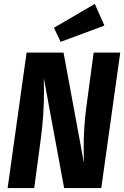

<svg xmlns="http://www.w3.org/2000/svg" viewBox="-20 -962 635 982"><path d="M498 0H308L204 -563Q205 -540 205 -494Q205 -375 189 -254L155 0H19L116 -693H305L409 -130Q408 -160 408 -214Q408 -310 421 -410L459 -693H595ZM465 -942 514 -831 290 -748 256 -820Z"/></svg>

Font: Fira Sans Condensed
Style: Bold Italic
Weight: 700
Width: 3
Italic angle: -8°
Designer: Carrois Corporate & Edenspiekermann AG
Foundry: Carrois Corporate GbR & Edenspiekermann AG
Version: Version 4.203